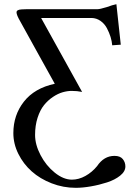

<svg xmlns="http://www.w3.org/2000/svg" viewBox="-20 -689 656 919"><path d="M446.8 -645Q458 -645 490.2 -654.8Q519.5 -665.5 537.1 -668.9L558.1 -475.1L517.1 -472.2Q515.6 -491.2 509.3 -512Q502.9 -532.7 491.7 -554Q480.5 -575.2 461.2 -588.9Q441.9 -602.5 418 -603H176.8Q209.5 -544.4 274.9 -426Q340.3 -307.6 373 -249Q349.1 -253.9 323.2 -253.9Q302.2 -253.9 279.5 -247.3Q256.8 -240.7 233.2 -224.9Q209.5 -209 190.7 -185.8Q171.9 -162.6 159.9 -125.5Q147.9 -88.4 147.9 -43Q147.9 3.4 174.1 53.5Q200.2 103.5 241.9 137.2Q283.7 170.9 324.2 170.9Q356.9 170.9 388.9 153.1Q420.9 135.3 444.8 106Q477.5 57.1 527.8 57.1Q555.2 57.1 567.6 72.3Q580.1 87.4 580.1 107.9Q580.1 131.8 554.9 151.9Q529.8 171.9 492.2 184.1Q454.6 196.3 415 203.1Q375.5 210 342.8 210Q282.7 210 227.3 188.5Q171.9 167 131.8 131.3Q91.8 95.7 67.9 47.6Q43.9 -0.5 43.9 -51.8Q43.9 -138.2 94.5 -202.6Q145 -267.1 242.2 -288.1Q214.4 -338.4 158.9 -438.2Q103.5 -538.1 76.2 -587.9Q59.1 -617.2 59.1 -629.9Q59.1 -642.6 83 -644Q90.8 -645 108.9 -645Z"/></svg>

Font: Common Serif Medium
Style: Regular
Weight: 500
Designer: Philipp H. Poll, Khaled Hosny
Foundry: Stefan Peev, Context Ltd.
Version: Version 1.026